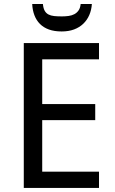

<svg xmlns="http://www.w3.org/2000/svg" viewBox="-20 -926 568 946"><path d="M467.8 0H97.2V-713.9H467.8V-633.8H188V-413.1H449.2V-334H188V-80.1H467.8ZM432.6 -906.2Q430.7 -876.5 419.9 -851.8Q409.2 -827.1 390.4 -809.1Q371.6 -791 345 -781Q318.4 -771 283.7 -771Q248 -771 221.4 -780.5Q194.8 -790 177 -807.9Q159.2 -825.7 149.7 -850.6Q140.1 -875.5 138.7 -906.2H191.4Q193.4 -885.3 200.2 -873Q207 -860.8 218.8 -854.7Q230.5 -848.6 246.8 -846.9Q263.2 -845.2 284.7 -845.2Q302.2 -845.2 318.1 -847.4Q334 -849.6 346.4 -856.2Q358.9 -862.8 367.2 -874.8Q375.5 -886.7 377.4 -906.2Z"/></svg>

Font: Genotype
Style: Regular
Weight: 400
Foundry: Ascender Corporation
Version: Version 1.00